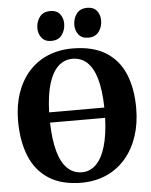

<svg xmlns="http://www.w3.org/2000/svg" viewBox="-63 -1027 859 1090"><g transform="rotate(-5 366.0 -481.5)"><path d="M361 11.5Q245 12 171.2 -35.8Q97.5 -83.5 63 -169.5Q28.5 -255.5 28.5 -368.5Q28.5 -455.5 52.5 -526.2Q76.5 -597 121.5 -647.8Q166.5 -698.5 230 -725.5Q293.5 -752.5 372.5 -752.5Q488 -752 561 -706.5Q634 -661 668.5 -578.2Q703 -495.5 703 -383.5Q703 -296.5 679 -224.2Q655 -152 610.2 -99.5Q565.5 -47 502.5 -18.2Q439.5 10.5 361 11.5ZM365 -47.5Q411 -47.5 445.2 -81Q479.5 -114.5 499.2 -180.5Q519 -246.5 522.5 -344H208.5Q211 -245 229.5 -179.2Q248 -113.5 282.5 -80.5Q317 -47.5 365 -47.5ZM208.5 -402.5H523Q521 -503 502.2 -567.2Q483.5 -631.5 449.2 -662.8Q415 -694 366.5 -694Q320 -694 285.5 -662Q251 -630 231.2 -565.5Q211.5 -501 208.5 -402.5ZM256 -805.5Q220 -805.5 201.8 -829Q183.5 -852.5 183.5 -883Q183.5 -921 204 -948Q224.5 -975 264.5 -975H265.5Q301.5 -975 319.5 -951.8Q337.5 -928.5 337.5 -897.5Q337.5 -860.5 317.2 -833Q297 -805.5 257 -805.5ZM466 -805.5Q430.5 -805.5 412.2 -829Q394 -852.5 394 -883Q394 -921 414.5 -948Q435 -975 475 -975H476Q512 -975 530 -951.8Q548 -928.5 548 -897.5Q548 -860.5 527.8 -833Q507.5 -805.5 467 -805.5Z"/></g></svg>

Font: Merriweather 36pt ExtraBold
Style: Regular
Weight: 800
Designer: Eben Sorkin
Foundry: Eben Sorkin
Version: Version 2.100